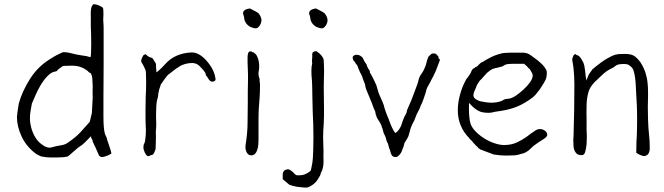

<svg xmlns="http://www.w3.org/2000/svg" viewBox="-20 -715 3081 891"><path d="M386.7 -67.4ZM403.3 -74.2Q403.3 -74.2 403.3 -80.1L400.4 -82L398.4 -79.1L394.5 -75.2Q376 -54.7 360.4 -42Q340.8 -30.3 319.3 -9.8Q308.6 0 301.8 5.4Q294.9 10.7 293 11.7Q275.4 15.6 247.1 15.6H210.9Q194.3 15.6 169.9 10.7Q168 8.8 166 8.8Q163.1 7.8 156.2 3.9Q149.4 1 147.5 -1Q102.5 -34.2 80.6 -81.1Q58.6 -127.9 58.6 -171.9Q58.6 -182.6 67.4 -236.3V-235.4Q83 -291 118.2 -347.2Q153.3 -403.3 207 -437.5Q234.4 -455.1 243.7 -459.5Q252.9 -463.9 271.5 -472.7Q289.1 -473.6 310.5 -467.8Q332 -461.9 358.4 -458Q383.8 -455.1 397.5 -450.2L399.4 -449.2L400.4 -451.2Q403.3 -461.9 403.3 -510.7Q403.3 -560.5 401.4 -591.8V-616.2Q401.4 -627.9 401.4 -637.7Q399.4 -680.7 409.2 -690.4L410.2 -691.4V-692.4Q410.2 -693.4 411.1 -694.3Q412.1 -695.3 413.1 -695.3H414.1Q426.8 -695.3 440.4 -689Q454.1 -682.6 458 -678.7Q460 -674.8 460 -647.5Q458 -618.2 460 -608.4Q460.9 -599.6 460.9 -587.9V-414.1L460 -260.7Q460 -229.5 460 -174.8Q460 -119.1 466.8 -93.8L474.6 -77.1Q474.6 -73.2 486.3 -40Q497.1 -7.8 497.1 -2.9Q495.1 0 479.5 6.8Q462.9 13.7 453.1 13.7Q445.3 13.7 439.5 6.8Q430.7 -11.7 422.9 -31.2L410.2 -57.6Q410.2 -66.4 403.3 -74.2ZM401.4 -375Q391.6 -378.9 388.7 -383.8V-384.8H387.7Q357.4 -410.2 314.9 -410.2Q272.5 -410.2 269.5 -407.2Q262.7 -401.4 254.9 -396.5Q247.1 -391.6 245.1 -386.7Q243.2 -383.8 227.5 -380.9Q210.9 -376 187.5 -347.7Q165 -318.4 147 -278.3Q128.9 -238.3 127.9 -234.4Q127.9 -230.5 123 -207Q119.1 -182.6 119.1 -175.8V-158.2Q119.1 -145.5 125 -122.1Q139.6 -71.3 169.9 -47.9Q199.2 -24.4 219.7 -31.2Q239.3 -37.1 258.8 -40Q280.3 -43 292 -50.8Q333 -79.1 351.6 -99.6Q370.1 -120.1 395.5 -148.4V-149.4H396.5Q400.4 -168 405.3 -186.5L406.2 -187.5L410.2 -261.7Q409.2 -280.3 409.7 -292Q410.2 -303.7 410.2 -314.5V-315.4L408.2 -352.5Q407.2 -361.3 406.2 -364.3Q404.3 -366.2 404.3 -367.2Q404.3 -369.1 402.3 -374Z M675.8 6.8Q671.9 9.8 669.9 9.8Q657.2 10.7 647.5 -18.6Q645.5 -25.4 645.5 -31.2Q645.5 -43 649.4 -48.8Q654.3 -57.6 656.2 -86.9Q658.2 -115.2 656.2 -127.9Q655.3 -138.7 655.3 -159.2V-209Q655.3 -239.3 656.2 -266.6Q658.2 -294.9 658.2 -333Q657.2 -371.1 657.2 -377.9Q657.2 -386.7 653.3 -394.5Q650.4 -400.4 646.5 -408.7Q642.6 -417 636.7 -425.8Q633.8 -431.6 636.7 -441.4Q641.6 -453.1 643.6 -456.1Q645.5 -459 649.4 -460.9Q652.3 -461.9 655.3 -463.9Q668 -451.2 678.7 -448.2Q688.5 -446.3 691.4 -439.5Q697.3 -430.7 701.2 -423.8Q704.1 -419.9 704.1 -416Q703.1 -409.2 705.1 -392.6L706.1 -378.9L716.8 -387.7Q729.5 -398.4 748 -418.9Q792 -467.8 868.2 -471.7Q905.3 -472.7 941.4 -429.7Q977.5 -387.7 980.5 -343.8Q973.6 -335.9 964.8 -335.9Q956.1 -335.9 948.2 -347.7Q945.3 -351.6 944.3 -353.5Q942.4 -359.4 936.5 -364.3Q934.6 -367.2 934.6 -372.1Q932.6 -381.8 905.3 -409.2Q887.7 -425.8 859.4 -421.9Q833 -418.9 813.5 -407.2Q795.9 -396.5 765.6 -372.1Q756.8 -367.2 742.2 -345.7Q729.5 -326.2 726.6 -323.2L725.6 -322.3V-320.3Q716.8 -296.9 714.8 -281.2Q713.9 -266.6 710.9 -256.8Q706.1 -244.1 705.1 -217.8Q705.1 -192.4 704.1 -173.8Q705.1 -155.3 705.1 -139.2Q705.1 -123 703.1 -102.5Q704.1 -82 703.1 -54.7L702.1 -23.4Q701.2 -22.5 699.7 -17.1Q698.2 -11.7 695.3 -5.9Q692.4 0 688.5 2.9Q681.6 4.9 675.8 6.8Z M1111.3 -641.6Q1109.4 -645.5 1108.4 -649.4Q1106.4 -659.2 1113.3 -666Q1120.1 -672.9 1139.6 -675.8Q1144.5 -673.8 1166 -662.1Q1176.8 -656.2 1180.7 -652.3Q1184.6 -647.5 1189 -638.7Q1193.4 -629.9 1193.4 -622.1Q1193.4 -609.4 1185.5 -596.7Q1176.8 -585 1169.9 -584Q1163.1 -583 1156.2 -585Q1149.4 -586.9 1143.6 -589.4Q1137.7 -591.8 1130.9 -597.7Q1124 -603.5 1120.6 -609.4Q1117.2 -615.2 1115.2 -620.1Q1113.3 -632.8 1111.3 -641.6ZM1184.6 -351.6V-341.8V-340.8L1186.5 -324.2V-315.4Q1186.5 -285.2 1184.6 -259.8L1181.6 -220.7Q1179.7 -194.3 1179.7 -164.1V-66.4Q1179.7 -56.6 1178.7 -43.9Q1177.7 -31.2 1173.8 -19.5Q1170.9 -8.8 1163.1 -1Q1157.2 5.9 1146.5 5.9Q1132.8 5.9 1126 -5.9Q1119.1 -18.6 1119.1 -30.3Q1119.1 -44.9 1122.1 -58.6Q1128.9 -105.5 1128.9 -149.4Q1128.9 -194.3 1129.9 -241.2Q1129.9 -266.6 1129.9 -291Q1130.9 -316.4 1130.9 -342.8V-370.1L1128.9 -423.8V-451.2Q1128.9 -459 1131.8 -468.8Q1134.8 -476.6 1141.6 -476.6H1146.5L1151.4 -472.7Q1154.3 -471.7 1157.2 -471.7L1158.2 -470.7Q1166 -465.8 1170.9 -458Q1175.8 -449.2 1178.7 -439Q1181.6 -428.7 1182.6 -417V-396.5L1179.7 -378.9V-377.9V-370.1Q1179.7 -368.2 1180.7 -362.3Q1180.7 -355.5 1184.6 -351.6Z M1418 -641.6Q1416 -645.5 1415 -649.4Q1413.1 -659.2 1419.9 -666Q1426.8 -672.9 1446.3 -675.8Q1451.2 -673.8 1472.7 -662.1Q1483.4 -656.2 1487.3 -652.3Q1491.2 -647.5 1495.6 -638.7Q1500 -629.9 1500 -622.1Q1500 -609.4 1492.2 -596.7Q1483.4 -585 1476.6 -584Q1469.7 -583 1462.9 -585Q1456.1 -586.9 1450.2 -589.4Q1444.3 -591.8 1437.5 -597.7Q1430.7 -603.5 1427.2 -609.4Q1423.8 -615.2 1421.9 -620.1Q1419.9 -632.8 1418 -641.6ZM1440.4 134.8Q1425.8 148.4 1406.2 155.3Q1401.4 156.2 1379.9 154.3Q1367.2 153.3 1356.4 151.4Q1350.6 150.4 1338.9 147.5Q1327.1 144.5 1323.2 142.6L1312.5 133.8Q1306.6 128.9 1300.8 124Q1294.9 119.1 1292 116.2V107.4V90.8Q1293.9 83 1297.9 78.1Q1300.8 74.2 1307.6 72.3Q1316.4 69.3 1320.3 71.3Q1325.2 72.3 1337.9 82Q1348.6 94.7 1354.5 97.7Q1362.3 99.6 1380.9 97.7Q1393.6 95.7 1401.4 90.8Q1421.9 80.1 1422.9 74.2Q1424.8 65.4 1426.8 54.7Q1429.7 43 1430.7 30.3Q1432.6 14.6 1432.6 2Q1432.6 -10.7 1433.6 -19.5Q1435.5 -79.1 1433.6 -138.7Q1430.7 -198.2 1429.7 -257.8Q1428.7 -335.9 1427.7 -340.8Q1421.9 -394.5 1428.7 -419.9Q1428.7 -422.9 1427.7 -431.6Q1427.7 -438.5 1428.7 -446.3Q1429.7 -457 1428.7 -462.9V-463.9Q1430.7 -468.8 1430.7 -469.7V-470.7Q1430.7 -471.7 1431.6 -472.7Q1432.6 -473.6 1435.5 -474.6L1442.4 -477.5Q1445.3 -476.6 1449.2 -476.6Q1451.2 -475.6 1452.1 -475.6V-474.6Q1468.8 -463.9 1478.5 -447.3Q1482.4 -441.4 1482.4 -432.6L1483.4 -409.2Q1484.4 -380.9 1483.4 -361.3Q1482.4 -336.9 1482.4 -311.5Q1482.4 -269.5 1483.4 -226.6Q1484.4 -173.8 1482.4 -143.6Q1479.5 -106.4 1479.5 -76.2Q1480.5 -42 1481.4 -8.8Q1480.5 2.9 1481 14.2Q1481.4 25.4 1481.4 36.1Q1481.4 46.9 1479.5 57.6Q1477.5 68.4 1474.6 76.2Q1469.7 84 1465.8 98.6Q1451.2 126 1440.4 134.8ZM1428.7 -462.9Z M1714.8 -211.9Q1713.9 -211.9 1713.9 -213.9Q1710 -227.5 1688.5 -278.3Q1677.7 -302.7 1676.8 -308.6Q1673.8 -327.1 1670.9 -332Q1668.9 -336.9 1666 -343.8Q1664.1 -350.6 1661.1 -358.4Q1656.2 -371.1 1653.3 -375Q1650.4 -379.9 1649.4 -381.8Q1648.4 -387.7 1644.5 -393.6Q1642.6 -398.4 1641.6 -401.4Q1640.6 -408.2 1634.8 -416H1633.8Q1632.8 -418 1630.9 -419.9Q1628.9 -422.9 1627.9 -425.8H1627V-426.8Q1622.1 -431.6 1619.1 -436.5V-435.5Q1619.1 -436.5 1619.1 -436.5Q1617.2 -440.4 1616.7 -446.8Q1616.2 -453.1 1621.1 -456.1Q1626 -460.9 1632.8 -460.9Q1644.5 -460.9 1652.3 -456.1Q1661.1 -451.2 1665 -443.4Q1670.9 -428.7 1676.8 -421.9Q1679.7 -418.9 1681.6 -415Q1681.6 -412.1 1684.6 -405.3L1689.5 -394.5H1691.4Q1693.4 -391.6 1695.3 -386.7L1697.3 -380.9L1696.3 -378.9L1699.2 -374Q1702.1 -370.1 1713.9 -346.7Q1723.6 -327.1 1726.6 -319.3Q1738.3 -277.3 1741.2 -273.4Q1759.8 -233.4 1761.7 -224.6Q1762.7 -216.8 1769.5 -198.2Q1775.4 -180.7 1784.2 -161.1Q1791 -140.6 1798.8 -124Q1806.6 -107.4 1811.5 -101.6L1814.5 -97.7L1817.4 -99.6Q1824.2 -103.5 1832 -114.3Q1837.9 -124 1840.8 -129.9Q1844.7 -139.6 1847.7 -150.4Q1850.6 -159.2 1855.5 -170.9Q1866.2 -189.5 1866.2 -192.4L1867.2 -193.4Q1867.2 -203.1 1877 -222.7Q1886.7 -242.2 1902.3 -285.2Q1919.9 -329.1 1923.8 -349.6Q1925.8 -355.5 1926.8 -357.4Q1928.7 -360.4 1930.7 -365.2Q1939.5 -377 1945.3 -387.7Q1952.1 -401.4 1956.1 -413.1Q1959 -422.9 1960.9 -430.7V-431.6Q1962.9 -439.5 1965.8 -445.3V-446.3Q1967.8 -453.1 1977.5 -460.9Q1985.4 -468.8 1995.1 -466.8Q2002.9 -465.8 2004.9 -463.9V-462.9Q2010.7 -456.1 2013.7 -454.1L2014.6 -453.1V-450.2Q2014.6 -442.4 2019.5 -441.4L2021.5 -436.5Q2007.8 -400.4 2003.9 -389.6Q1988.3 -354.5 1981.4 -343.8Q1980.5 -339.8 1965.8 -314.5Q1958 -300.8 1955.1 -284.2Q1951.2 -270.5 1946.3 -257.8Q1942.4 -246.1 1938.5 -237.3Q1928.7 -217.8 1928.7 -214.8Q1927.7 -210.9 1914.1 -185.5Q1910.2 -176.8 1901.4 -153.3Q1898.4 -149.4 1894.5 -140.6Q1891.6 -135.7 1889.6 -129.9Q1883.8 -116.2 1881.8 -105.5Q1877 -86.9 1875 -82Q1872.1 -75.2 1867.2 -67.4H1866.2L1862.3 -59.6Q1860.4 -56.6 1857.4 -52.7Q1855.5 -46.9 1855.5 -44.9L1852.5 -34.2Q1849.6 -28.3 1847.7 -22.5Q1846.7 -17.6 1843.8 -11.2Q1840.8 -4.9 1835.9 1Q1831.1 6.8 1825.2 10.7Q1821.3 14.6 1814.5 13.7Q1803.7 13.7 1797.9 4.9Q1793.9 -1 1791 -13.7Q1789.1 -21.5 1786.1 -27.3Q1784.2 -33.2 1782.2 -41Q1781.2 -48.8 1776.4 -55.7Q1773.4 -61.5 1772.5 -67.4Q1770.5 -76.2 1766.6 -85Q1760.7 -96.7 1759.8 -98.6Q1759.8 -102.5 1757.8 -107.4L1753.9 -122.1H1752.9Q1752 -127 1751 -128.9V-129.9Q1743.2 -148.4 1739.3 -152.3Q1730.5 -165 1727.5 -172.9Q1726.6 -177.7 1725.6 -179.7V-180.7L1724.6 -182.6Q1722.7 -184.6 1722.7 -186.5Q1723.6 -190.4 1721.7 -194.3Q1721.7 -196.3 1721.2 -197.8Q1720.7 -199.2 1720.2 -200.7Q1719.7 -202.1 1718.8 -203.1ZM1835.9 1Q1835.9 1 1835.9 2ZM1676.8 -421.9Q1677.7 -421.9 1677.7 -421.9Z M2171.9 -58.6Q2169.9 -61.5 2164.1 -66.4Q2162.1 -69.3 2160.2 -70.3Q2159.2 -71.3 2158.2 -72.3V-73.2Q2104.5 -127.9 2104.5 -203.1Q2104.5 -236.3 2113.8 -272Q2123 -307.6 2138.7 -337.9H2139.6Q2140.6 -342.8 2143.6 -347.2Q2146.5 -351.6 2149.4 -354.5L2150.4 -355.5L2162.1 -373Q2165 -377 2166 -380.9Q2168 -384.8 2169.9 -389.6Q2171.9 -392.6 2174.3 -395Q2176.8 -397.5 2180.7 -398.4L2181.6 -399.4H2183.6V-401.4V-403.3H2185.5H2186.5H2187.5Q2189.5 -404.3 2191.4 -405.3Q2195.3 -407.2 2198.2 -411.1Q2201.2 -415 2205.1 -418Q2209 -420.9 2212.9 -424.8Q2224.6 -428.7 2232.4 -435.5Q2254.9 -448.2 2272.5 -456.1Q2290 -462.9 2309.6 -467.8Q2320.3 -469.7 2329.1 -469.7Q2337.9 -469.7 2348.6 -470.7H2396.5Q2402.3 -470.7 2410.2 -470.7Q2417 -469.7 2425.8 -467.8Q2432.6 -465.8 2445.3 -457Q2458 -448.2 2471.7 -437.5Q2485.4 -426.8 2497.1 -415Q2507.8 -404.3 2509.8 -398.4L2510.7 -397.5Q2517.6 -388.7 2517.6 -377.9Q2517.6 -356.4 2511.7 -344.7Q2505.9 -332 2494.1 -314.5Q2489.3 -306.6 2484.9 -300.3Q2480.5 -293.9 2474.6 -287.1Q2469.7 -280.3 2464.8 -274.9Q2460 -269.5 2453.1 -263.7Q2417 -236.3 2382.8 -221.7Q2348.6 -207 2303.7 -200.2L2277.3 -196.3Q2260.7 -191.4 2248 -191.4Q2217.8 -191.4 2201.2 -200.2Q2183.6 -209 2165 -228.5L2160.2 -233.4L2156.2 -238.3V-231.4V-225.6V-203.1Q2156.2 -187.5 2158.2 -170.9Q2159.2 -154.3 2164.1 -139.6Q2170.9 -121.1 2188.5 -103.5Q2206.1 -85.9 2228 -72.3Q2250 -58.6 2273.4 -50.8Q2297.9 -42 2319.3 -42Q2352.5 -42 2377.9 -53.7Q2403.3 -65.4 2423.8 -80.1Q2433.6 -87.9 2442.4 -94.2Q2451.2 -100.6 2459 -105.5Q2471.7 -116.2 2487.3 -116.2Q2497.1 -116.2 2508.8 -108.4Q2519.5 -100.6 2519.5 -90.8V-87.9Q2517.6 -81.1 2512.7 -77.1Q2505.9 -71.3 2500 -67.4H2499Q2488.3 -60.5 2477.1 -53.2Q2465.8 -45.9 2456.1 -38.1Q2448.2 -31.2 2442.4 -25.4L2431.6 -15.6Q2424.8 -10.7 2418 -7.3Q2411.1 -3.9 2403.3 -2H2402.3Q2385.7 3.9 2369.1 5.9Q2351.6 6.8 2332 6.8Q2312.5 6.8 2298.8 5.4Q2285.2 3.9 2271.5 2L2245.1 -7.8Q2231.4 -12.7 2211.9 -20.5Q2210 -20.5 2209 -21.5Q2208 -22.5 2206.1 -23.4V-24.4H2205.1Q2201.2 -26.4 2200.2 -27.3L2199.2 -28.3V-29.3Q2195.3 -34.2 2191.4 -37.1Q2187.5 -40 2184.6 -43.9Q2181.6 -47.9 2177.7 -50.8Q2174.8 -53.7 2171.9 -58.6ZM2188.5 -307.6Q2186.5 -302.7 2181.6 -292Q2176.8 -279.3 2176.8 -273.4Q2176.8 -262.7 2187.5 -254.9Q2196.3 -249 2208 -245.1H2209Q2222.7 -242.2 2236.3 -240.2Q2250 -238.3 2257.8 -238.3Q2267.6 -238.3 2284.2 -240.2Q2300.8 -243.2 2308.6 -247.1H2309.6Q2319.3 -253.9 2324.2 -254.9Q2329.1 -255.9 2338.9 -256.8Q2353.5 -257.8 2373 -270.5Q2391.6 -283.2 2409.2 -299.3Q2426.8 -315.4 2439.5 -333Q2452.1 -350.6 2452.1 -365.2Q2452.1 -371.1 2447.3 -378.9Q2443.4 -386.7 2438.5 -394.5L2436.5 -395.5V-396.5Q2432.6 -397.5 2431.6 -400.4Q2428.7 -404.3 2425.8 -406.2V-407.2Q2420.9 -411.1 2418.9 -413.1L2414.1 -417V-418L2413.1 -418.9H2412.1H2411.1H2356.4Q2348.6 -418.9 2340.8 -418Q2325.2 -417 2315.4 -409.2Q2312.5 -407.2 2310.5 -406.2Q2309.6 -406.2 2309.6 -406.2Q2307.6 -406.2 2304.7 -405.3L2291 -401.4Q2279.3 -399.4 2270.5 -396.5Q2261.7 -393.6 2254.9 -388.7Q2248 -383.8 2241.2 -377.9Q2234.4 -371.1 2226.6 -362.3Q2218.8 -353.5 2214.8 -348.6Q2209 -343.8 2204.1 -337.9V-336.9Q2201.2 -332 2197.3 -327.1Q2192.4 -320.3 2188.5 -307.6Z M2932.6 -5.9Q2932.6 -40 2933.6 -57.6L2935.5 -91.8Q2936.5 -108.4 2936.5 -143.6V-178.7Q2936.5 -202.1 2935.5 -222.7Q2934.6 -244.1 2932.6 -275.4Q2931.6 -305.7 2929.7 -331.1Q2927.7 -356.4 2923.8 -374Q2919.9 -391.6 2914.1 -399.4Q2910.2 -405.3 2898.4 -413.1Q2892.6 -418 2874 -418Q2848.6 -418 2838.9 -411.1Q2826.2 -400.4 2810.5 -393.6Q2793 -384.8 2774.4 -367.2Q2756.8 -350.6 2738.3 -333Q2716.8 -309.6 2710.9 -288.1Q2702.1 -255.9 2702.1 -225.6Q2701.2 -191.4 2702.1 -162.1Q2702.1 -132.8 2702.1 -108.4Q2702.1 -104.5 2703.1 -91.8Q2703.1 -80.1 2703.1 -73.2Q2703.1 -59.6 2702.1 -45.9Q2700.2 -25.4 2695.3 -8.8Q2690.4 4.9 2680.7 4.9Q2664.1 4.9 2657.2 -1Q2650.4 -6.8 2646.5 -15.6Q2642.6 -23.4 2641.6 -35.2Q2640.6 -46.9 2640.6 -58.6Q2640.6 -65.4 2640.6 -71.3Q2641.6 -78.1 2641.6 -84Q2643.6 -143.6 2644.5 -203.6Q2645.5 -263.7 2645.5 -324.2Q2645.5 -341.8 2644.5 -359.4Q2642.6 -392.6 2641.6 -397.5Q2640.6 -406.2 2638.7 -418Q2635.7 -431.6 2635.7 -435.5Q2635.7 -441.4 2635.7 -443.4Q2636.7 -445.3 2639.6 -453.1Q2640.6 -458 2644.5 -460.9Q2646.5 -463.9 2650.4 -463.9Q2653.3 -460.9 2656.2 -459H2659.2L2661.1 -458Q2670.9 -454.1 2680.7 -436.5Q2688.5 -424.8 2691.4 -411.1Q2693.4 -399.4 2695.3 -386.7Q2696.3 -372.1 2698.2 -359.4L2701.2 -341.8L2708 -358.4Q2710.9 -369.1 2717.8 -377Q2724.6 -386.7 2729.5 -393.6Q2734.4 -398.4 2746.1 -407.2Q2757.8 -417 2771.5 -426.8Q2785.2 -436.5 2799.8 -444.8Q2814.5 -453.1 2821.3 -456.1Q2835 -461.9 2849.6 -463.9Q2864.3 -464.8 2878.9 -464.8Q2908.2 -464.8 2921.9 -456.1Q2936.5 -447.3 2952.1 -425.8Q2967.8 -401.4 2975.6 -377Q2983.4 -351.6 2985.4 -327.1Q2987.3 -308.6 2987.3 -289.1Q2987.3 -282.2 2987.3 -266.6Q2986.3 -249 2986.3 -219.7Q2986.3 -196.3 2987.3 -159.7Q2988.3 -123 2992.2 -86.9Q2995.1 -62.5 2995.1 -37.1Q2995.1 -29.3 2995.1 -20.5Q2994.1 -12.7 2991.2 -5.9Q2988.3 1 2982.4 4.9Q2974.6 9.8 2964.8 8.8Q2960.9 8.8 2946.3 2Q2942.4 1 2939.5 -2Q2932.6 -5.9 2932.6 -5.9ZM2982.4 4.9ZM2729.5 -393.6Z"/></svg>

Font: ToneOZ-Zhuyin-Tsuipita-TC
Style: Regular
Weight: 400
Designer: ÂÆ£ÂøóÂáåJeffrey Xuan(jeffreyx@gmail.com, ToneOZ.com) ÈòøÂù§(cjkFonts)
Foundry: ToneOZ
Version: Version 0.240710